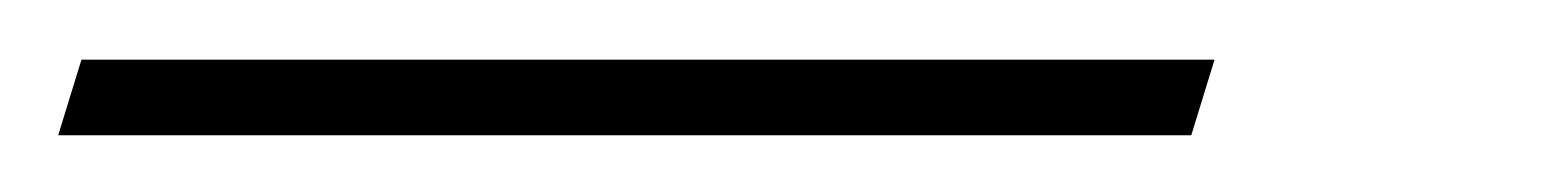

<svg xmlns="http://www.w3.org/2000/svg" viewBox="-129 92 538 66"><path d="M-101 112.5H288.5L280.5 138.5H-109Z"/></svg>

Font: Newsreader 24pt ExtraLight
Style: Italic
Weight: 250
Italic angle: -17°
Designer: Hugues Gentile
Foundry: Production Type
Version: Version 1.003